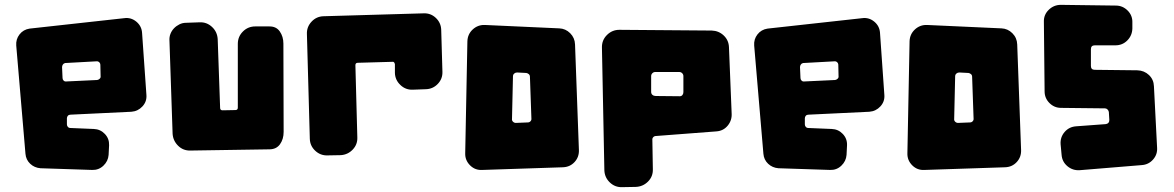

<svg xmlns="http://www.w3.org/2000/svg" viewBox="-20 -699 4841 792"><path d="M381 -369Q387 -370 391.5 -374.5Q396 -379 395 -385L394 -431Q394 -438 389 -442.5Q384 -447 377 -446L249 -439Q243 -438 239.5 -433Q236 -428 236 -422L238 -377Q238 -371 242.5 -366.5Q247 -362 254 -363ZM147 -5Q122 -7 104.5 -23.5Q87 -40 85 -65L47 -511Q45 -537 60.5 -557Q76 -577 102 -581L492 -624Q520 -628 542 -610Q564 -592 566 -564L584 -307Q586 -280 567.5 -260Q549 -240 522 -238L271 -226Q264 -226 260 -221.5Q256 -217 256 -211V-186Q256 -180 260 -175.5Q264 -171 271 -171L367 -167Q394 -166 412.5 -146.5Q431 -127 430 -100L428 -60Q426 -34 406.5 -15.5Q387 3 360 2Z M679 -531Q678 -546 683 -559Q688 -572 697.5 -582Q707 -592 720 -598.5Q733 -605 748 -605L804 -607Q833 -608 854.5 -588Q876 -568 878 -538L888 -254Q888 -244 898 -244L951 -245Q961 -245 961 -255V-518Q961 -548 982 -569Q1003 -590 1033 -590H1089Q1119 -591 1134 -569.5Q1149 -548 1149 -519L1150 -155Q1150 -125 1135 -104Q1120 -83 1091 -83L766 -78Q736 -77 715 -97.5Q694 -118 692 -147L679 -531Z M1246 -559Q1245 -588 1265 -609.5Q1285 -631 1314 -632L1728 -644Q1757 -645 1778 -625Q1799 -605 1800 -576L1805 -403Q1806 -374 1786 -353Q1766 -332 1737 -331L1682 -329Q1653 -328 1631.5 -348.5Q1610 -369 1609 -398V-434Q1608 -439 1605.5 -442Q1603 -445 1598 -444L1456 -440Q1446 -440 1446 -430L1454 -132Q1455 -103 1435 -82Q1415 -61 1386 -59L1331 -58Q1302 -57 1280.5 -77Q1259 -97 1258 -126Z M2368 -80Q2369 -51 2350 -30.5Q2331 -10 2302 -9L1970 2Q1940 4 1919 -17Q1898 -38 1899 -67L1908 -529Q1909 -558 1930 -577.5Q1951 -597 1980 -596L2287 -582Q2313 -581 2332 -562Q2351 -543 2352 -516ZM2157 -194Q2164 -194 2168.5 -199Q2173 -204 2172 -211L2166 -382Q2166 -389 2161.5 -393Q2157 -397 2151 -398L2113 -400Q2106 -400 2101 -395.5Q2096 -391 2096 -384L2092 -209Q2091 -202 2096 -197Q2101 -192 2108 -192Z M2784 -302Q2791 -302 2795 -307Q2799 -312 2799 -319V-385Q2799 -392 2794 -397Q2789 -402 2782 -402H2683Q2676 -402 2671 -397Q2666 -392 2666 -385V-320Q2666 -312 2671.5 -307.5Q2677 -303 2685 -303ZM2463 -502Q2462 -533 2483.5 -554.5Q2505 -576 2535 -576L2916 -573Q2945 -572 2965.5 -552.5Q2986 -533 2987 -504L2998 -232Q3000 -203 2982 -181Q2964 -159 2935 -157L2686 -138Q2679 -138 2674.5 -133Q2670 -128 2671 -121L2673 -1Q2674 29 2653 50Q2632 71 2602 72L2546 73Q2517 74 2495.5 53.5Q2474 33 2473 3Z M3425 -369Q3431 -370 3435.5 -374.5Q3440 -379 3439 -385L3438 -431Q3438 -438 3433 -442.5Q3428 -447 3421 -446L3293 -439Q3287 -438 3283.5 -433Q3280 -428 3280 -422L3282 -377Q3282 -371 3286.5 -366.5Q3291 -362 3298 -363ZM3191 -5Q3166 -7 3148.5 -23.5Q3131 -40 3129 -65L3091 -511Q3089 -537 3104.5 -557Q3120 -577 3146 -581L3536 -624Q3564 -628 3586 -610Q3608 -592 3610 -564L3628 -307Q3630 -280 3611.5 -260Q3593 -240 3566 -238L3315 -226Q3308 -226 3304 -221.5Q3300 -217 3300 -211V-186Q3300 -180 3304 -175.5Q3308 -171 3315 -171L3411 -167Q3438 -166 3456.5 -146.5Q3475 -127 3474 -100L3472 -60Q3470 -34 3450.5 -15.5Q3431 3 3404 2Z M4192 -80Q4193 -51 4174 -30.5Q4155 -10 4126 -9L3794 2Q3764 4 3743 -17Q3722 -38 3723 -67L3732 -529Q3733 -558 3754 -577.5Q3775 -597 3804 -596L4111 -582Q4137 -581 4156 -562Q4175 -543 4176 -516ZM3981 -194Q3988 -194 3992.5 -199Q3997 -204 3996 -211L3990 -382Q3990 -389 3985.5 -393Q3981 -397 3975 -398L3937 -400Q3930 -400 3925 -395.5Q3920 -391 3920 -384L3916 -209Q3915 -202 3920 -197Q3925 -192 3932 -192Z M4496 -512Q4480 -512 4480 -496V-427Q4480 -411 4496 -411L4672 -409Q4700 -408 4719.5 -389.5Q4739 -371 4740 -343L4753 -90Q4755 -62 4736.5 -41Q4718 -20 4690 -18L4434 3Q4405 5 4383 -13.5Q4361 -32 4359 -61L4355 -104Q4353 -133 4371.5 -154.5Q4390 -176 4419 -178L4541 -187Q4556 -189 4556 -204L4554 -237Q4553 -243 4548.5 -247.5Q4544 -252 4538 -252L4357 -254Q4329 -254 4309 -274Q4289 -294 4289 -322L4286 -609Q4285 -638 4306 -658.5Q4327 -679 4356 -679L4583 -676Q4611 -676 4631.5 -655.5Q4652 -635 4651 -606V-581Q4650 -552 4630 -532Q4610 -512 4581 -512Z"/></svg>

Font: d puntillas B to tiptoe
Style: Regular
Weight: 400
Designer: deFharo
Foundry: deFharo.com
Version: Version 1.001 2012